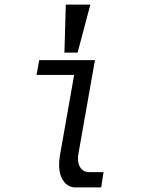

<svg xmlns="http://www.w3.org/2000/svg" viewBox="-20 -810 640 830"><path d="M235.5 -97.5Q235.5 -117 239 -137.5L300.5 -486H138L149.5 -550H390.5L318.5 -142.5Q317 -133.5 317 -124Q317 -99 329.5 -82.5Q342 -66 364.5 -66H427.5L417.5 0H304Q285.5 0 270 -11.2Q254.5 -22.5 245 -44.5Q235.5 -66.5 235.5 -97.5ZM370.5 -790 315.5 -582.5H258.5L264.5 -790Z"/></svg>

Font: JuliaMono Light
Style: Italic
Weight: 300
Italic angle: -9°
Monospace: yes
Designer: cormullion
Foundry: corm
Version: Version 0.054; ttfautohint (v1.8.4)